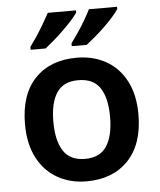

<svg xmlns="http://www.w3.org/2000/svg" viewBox="-54 -813 723 870"><g transform="rotate(-5 307.0 -378.0)"><path d="M565 -272Q565 -137 495 -63.5Q425 10 305 10Q231 10 173 -23Q115 -56 82 -119Q49 -182 49 -272Q49 -407 118.5 -479.5Q188 -552 308 -552Q383 -552 441 -519.5Q499 -487 532 -424.5Q565 -362 565 -272ZM178 -272Q178 -186 208.5 -139Q239 -92 307 -92Q375 -92 405.5 -139Q436 -186 436 -272Q436 -358 405.5 -404Q375 -450 306 -450Q239 -450 208.5 -404Q178 -358 178 -272ZM511 -756Q503 -743 485.5 -723Q468 -703 445.5 -681Q423 -659 400 -639.5Q377 -620 359 -606H291V-619Q305 -638 322.5 -663.5Q340 -689 356 -716.5Q372 -744 383 -766H511ZM324 -756Q316 -743 298 -723Q280 -703 257.5 -681Q235 -659 212.5 -639.5Q190 -620 172 -606H104V-619Q118 -638 135 -663.5Q152 -689 168 -716.5Q184 -744 196 -766H324Z"/></g></svg>

Font: Noto Sans Gujarati SemiBold
Style: Regular
Weight: 600
Designer: Jelle Bosma - Monotype Design Team, Universal Thirst
Foundry: Monotype Imaging Inc.
Version: Version 2.106; ttfautohint (v1.8.4.7-5d5b)